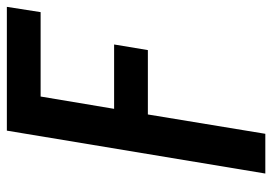

<svg xmlns="http://www.w3.org/2000/svg" viewBox="-134 -640 775 546"><g transform="rotate(-90 253.0 -367.5)"><path d="M32 0 154 -735H506L491 -639H251L216 -430H399L383 -334H200L145 0Z"/></g></svg>

Font: Iosevka SS04
Style: Bold Italic
Weight: 700
Italic angle: -9°
Monospace: yes
Designer: Belleve Invis
Foundry: Belleve Invis
Version: Version 19.0.0; ttfautohint (v1.8.4)